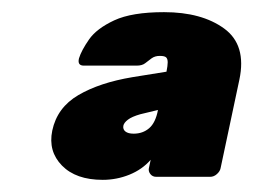

<svg xmlns="http://www.w3.org/2000/svg" viewBox="-20 -725 417 316"><path d="M149 -429Q105 -429 82 -452.5Q59 -476 66 -510Q74 -548 109 -568.5Q144 -589 198 -598L254 -607Q256 -617 256 -622.5Q256 -628 253.5 -630.5Q251 -633 243 -633Q235 -633 229.5 -629Q224 -625 219 -621Q214 -617 205 -617H118Q107 -617 110 -629Q114 -642 126.5 -660Q139 -678 168 -691.5Q197 -705 250 -705Q312 -705 349 -678Q386 -651 374 -594L343 -448Q342 -443 337 -438.5Q332 -434 326 -434H237Q231 -434 227.5 -438.5Q224 -443 225 -448L228 -462Q214 -446 193 -437.5Q172 -429 149 -429ZM200 -505Q215 -505 225.5 -514Q236 -523 240 -544L211 -537Q197 -533 190.5 -528Q184 -523 183 -518Q182 -512 186.5 -508.5Q191 -505 200 -505Z"/></svg>

Font: Rubik Black
Style: Italic
Weight: 900
Italic angle: -12°
Designer: Hubert and Fischer
Foundry: Hubert and Fischer
Version: Version 2.300;gftools[0.9.30]